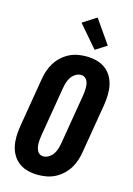

<svg xmlns="http://www.w3.org/2000/svg" viewBox="-144 -1054 788 1135"><g transform="rotate(15 250.0 -487.0)"><path d="M207 8Q176 8 146.5 1Q117 -6 93 -22.5Q69 -39 53.5 -64Q38 -89 31.5 -117.5Q25 -146 25.5 -177Q26 -208 31 -240L82 -545Q86 -570 94.5 -596Q103 -622 117.5 -645.5Q132 -669 153 -688.5Q174 -708 198.5 -720.5Q223 -733 249.5 -738Q276 -743 302 -743Q333 -743 362.5 -736Q392 -729 416 -712.5Q440 -696 455.5 -671Q471 -646 477.5 -617.5Q484 -589 483.5 -558Q483 -527 478 -495L427 -190Q423 -165 414.5 -139Q406 -113 391.5 -89.5Q377 -66 356 -46.5Q335 -27 310.5 -14.5Q286 -2 259.5 3Q233 8 207 8ZM208 -106Q226 -106 242.5 -116.5Q259 -127 269 -142.5Q279 -158 284 -175Q289 -192 292 -209L343 -514Q345 -526 346 -538Q347 -550 347 -562Q347 -574 345 -585.5Q343 -597 337.5 -607Q332 -617 322.5 -623Q313 -629 301 -629Q283 -629 266.5 -618.5Q250 -608 240 -592.5Q230 -577 225 -560Q220 -543 217 -526L166 -221Q164 -209 163 -197Q162 -185 162 -173Q162 -161 164.5 -149.5Q167 -138 172 -128Q177 -118 186.5 -112Q196 -106 208 -106ZM339 -793 223 -928 307 -982 408 -837Z"/></g></svg>

Font: Iosevka Curly Heavy
Style: Italic
Weight: 900
Italic angle: -9°
Monospace: yes
Designer: Belleve Invis
Foundry: Belleve Invis
Version: Version 22.1.2; ttfautohint (v1.8.4)